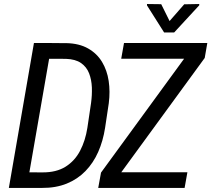

<svg xmlns="http://www.w3.org/2000/svg" viewBox="-20 -922 1037 942"><path d="M185.5 0H62L76.7 -76.7L188 -76.2Q256.3 -75.7 301.8 -104.2Q347.2 -132.8 373 -182.4Q398.9 -231.9 408.7 -294.9L426.8 -417Q432.1 -455.6 430.7 -493.4Q429.2 -531.2 417 -562.5Q404.8 -593.8 377.4 -612.8Q350.1 -631.8 303.2 -633.3L169.4 -633.8L183.1 -710.9L305.7 -710.4Q368.7 -709 412.1 -684.3Q455.6 -659.7 480.5 -618.4Q505.4 -577.1 513.2 -524.9Q521 -472.7 513.7 -415.5L495.6 -294.9Q485.8 -231 461.9 -176.8Q438 -122.6 399.4 -82.8Q360.8 -43 307.4 -21.2Q253.9 0.5 185.5 0ZM234.4 -710.9 110.8 0H23.4L146.5 -710.9ZM899.4 -76.7 885.7 0H495.1L508.8 -76.7ZM984.4 -637.7 519 0H461.9L475.6 -75.2L939.5 -710.9H997.1ZM960 -710.9 946.3 -633.8H574.7L588.4 -710.9ZM771 -901.4 812 -818.8 883.8 -900.9 957.5 -902.3V-896L834.5 -762.7H785.2L701.2 -895.5V-902.3Z"/></svg>

Font: Roboto Condensed
Style: Italic
Weight: 400
Italic angle: -12°
Designer: Christian Robertson
Foundry: Google
Version: Version 3.0